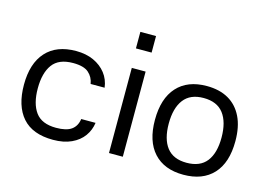

<svg xmlns="http://www.w3.org/2000/svg" viewBox="-96 -903 1537 1100"><g transform="rotate(15 673.0 -353.5)"><path d="M288 10Q166 10 106 -58.5Q46 -127 46 -253Q46 -379 108 -447.5Q170 -516 286 -516Q345 -516 390 -495.5Q435 -475 463 -439Q491 -403 497 -355H414Q408 -394 379.5 -419.5Q351 -445 287 -445Q202 -445 165 -394.5Q128 -344 128 -253Q128 -162 165 -111.5Q202 -61 287 -61Q348 -61 378 -82.5Q408 -104 414 -147H499Q493 -103 467.5 -67.5Q442 -32 396.5 -11Q351 10 288 10Z M700 -505V0H618V-505ZM612 -717H705V-619H612Z M1061 10Q947 10 885 -58Q823 -126 823 -252Q823 -379 885 -447.5Q947 -516 1061 -516Q1137 -516 1190 -485.5Q1243 -455 1271.5 -396.5Q1300 -338 1300 -253Q1300 -125 1237.5 -57.5Q1175 10 1061 10ZM1061 -61Q1141 -61 1179.5 -110.5Q1218 -160 1218 -252Q1218 -344 1179.5 -394.5Q1141 -445 1061 -445Q982 -445 943.5 -394.5Q905 -344 905 -252Q905 -160 943.5 -110.5Q982 -61 1061 -61Z"/></g></svg>

Font: Asta Sans
Style: Regular
Weight: 400
Designer: 42dot
Version: Version 1.000